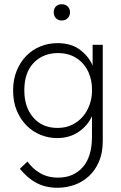

<svg xmlns="http://www.w3.org/2000/svg" viewBox="-20 -645 570 908"><path d="M250 8Q210 8 172.5 -7Q135 -22 106 -51Q77 -80 59.5 -121.5Q42 -163 42 -217Q42 -269 59 -310.5Q76 -352 104.5 -381Q133 -410 171 -425.5Q209 -441 252 -441Q317 -441 358.5 -409.5Q400 -378 418 -335V-433H466V22Q466 78 448 119.5Q430 161 400 188.5Q370 216 331.5 229.5Q293 243 252 243Q195 243 151.5 219.5Q108 196 74 153L110 119Q132 151 168.5 173Q205 195 255 195Q327 195 371 146Q415 97 415 1V-96Q395 -51 352 -21.5Q309 8 250 8ZM252 -40Q292 -40 322.5 -55.5Q353 -71 373.5 -96Q394 -121 404.5 -152Q415 -183 415 -213V-224Q415 -256 405 -286.5Q395 -317 375 -341Q355 -365 325 -379.5Q295 -394 255 -394Q184 -394 139.5 -348Q95 -302 95 -218Q95 -138 137.5 -89Q180 -40 252 -40ZM272 -548Q255 -548 244.5 -559Q234 -570 234 -587Q234 -604 244.5 -614.5Q255 -625 272 -625Q289 -625 300 -614.5Q311 -604 311 -587Q311 -570 300 -559Q289 -548 272 -548Z"/></svg>

Font: Tilda Sans Light
Style: Regular
Weight: 300
Designer: ParaType Ltd
Foundry: ParaType Ltd
Version: Version 1.009